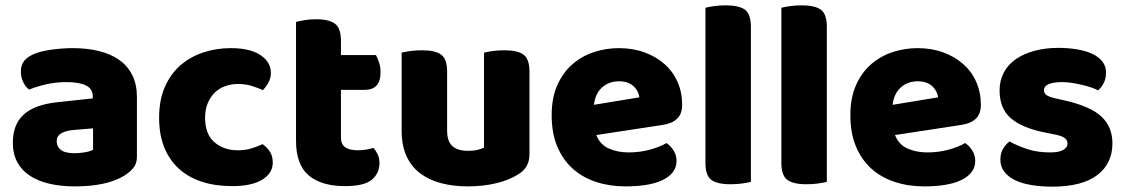

<svg xmlns="http://www.w3.org/2000/svg" viewBox="-20 -681 4210 718"><path d="M260 -108Q277 -108 297.5 -111.5Q318 -115 328 -121V-201L256 -195Q228 -193 210 -183Q192 -173 192 -153Q192 -133 207.5 -120.5Q223 -108 260 -108ZM252 -501Q306 -501 350.5 -490Q395 -479 426.5 -456.5Q458 -434 475 -399.5Q492 -365 492 -318V-94Q492 -68 477.5 -51.5Q463 -35 443 -23Q378 16 260 16Q207 16 164.5 6Q122 -4 91.5 -24Q61 -44 44.5 -75Q28 -106 28 -147Q28 -216 69 -253Q110 -290 196 -299L327 -313V-320Q327 -349 301.5 -361.5Q276 -374 228 -374Q191 -374 154.5 -366Q118 -358 89 -346Q76 -355 67 -373.5Q58 -392 58 -412Q58 -438 70.5 -453.5Q83 -469 109 -480Q138 -491 177.5 -496Q217 -501 252 -501Z M870 -367Q845 -367 822.5 -359Q800 -351 783.5 -335Q767 -319 757 -295.5Q747 -272 747 -241Q747 -179 782 -149Q817 -119 869 -119Q899 -119 922 -126.5Q945 -134 962 -142Q981 -128 990.5 -112Q1000 -96 1000 -73Q1000 -33 960.5 -9Q921 15 848 15Q785 15 734.5 -1.5Q684 -18 648.5 -50.5Q613 -83 594 -130.5Q575 -178 575 -241Q575 -307 596.5 -356Q618 -405 655 -437Q692 -469 740.5 -485Q789 -501 843 -501Q915 -501 954 -475Q993 -449 993 -408Q993 -389 984 -372.5Q975 -356 963 -344Q946 -352 922 -359.5Q898 -367 870 -367Z M1270 15Q1182 15 1134.5 -25Q1087 -65 1087 -155V-599Q1098 -602 1118.5 -605.5Q1139 -609 1162 -609Q1211 -609 1233 -592Q1255 -575 1255 -529V-475H1386Q1392 -464 1397.5 -447.5Q1403 -431 1403 -411Q1403 -376 1387.5 -360.5Q1372 -345 1346 -345H1255V-167Q1255 -141 1271.5 -130Q1288 -119 1318 -119Q1333 -119 1349 -121.5Q1365 -124 1377 -128Q1386 -117 1392.5 -103.5Q1399 -90 1399 -71Q1399 -33 1370.5 -9Q1342 15 1270 15Z M1482 -484Q1493 -487 1513.5 -490Q1534 -493 1558 -493Q1608 -493 1630 -476.5Q1652 -460 1652 -413V-193Q1652 -152 1672 -134.5Q1692 -117 1730 -117Q1753 -117 1767.5 -121Q1782 -125 1790 -129V-484Q1801 -487 1821.5 -490Q1842 -493 1866 -493Q1916 -493 1938 -476.5Q1960 -460 1960 -413V-104Q1960 -54 1918 -29Q1883 -7 1834.5 4.5Q1786 16 1729 16Q1675 16 1629.5 4Q1584 -8 1551 -33Q1518 -58 1500 -97.5Q1482 -137 1482 -193Z M2210 -176Q2224 -140 2257 -125.5Q2290 -111 2331 -111Q2373 -111 2411 -121.5Q2449 -132 2472 -146Q2488 -136 2499 -118Q2510 -100 2510 -80Q2510 -55 2496 -37Q2482 -19 2456.5 -7Q2431 5 2396 10.5Q2361 16 2319 16Q2260 16 2209.5 -0.5Q2159 -17 2122 -50Q2085 -83 2064 -133Q2043 -183 2043 -250Q2043 -316 2064.5 -363.5Q2086 -411 2121.5 -441.5Q2157 -472 2202 -486.5Q2247 -501 2294 -501Q2347 -501 2390.5 -485Q2434 -469 2465.5 -441Q2497 -413 2514 -374Q2531 -335 2531 -289Q2531 -255 2512 -237Q2493 -219 2459 -214ZM2295 -377Q2257 -377 2231.5 -354Q2206 -331 2201 -289L2371 -317Q2370 -327 2365 -337.5Q2360 -348 2351 -357Q2342 -366 2328 -371.5Q2314 -377 2295 -377Z M2712 8Q2662 8 2640 -8.5Q2618 -25 2618 -72V-652Q2629 -655 2649.5 -658Q2670 -661 2694 -661Q2744 -661 2766 -644.5Q2788 -628 2788 -581V-1Q2777 2 2756.5 5Q2736 8 2712 8Z M2996 8Q2946 8 2924 -8.5Q2902 -25 2902 -72V-652Q2913 -655 2933.5 -658Q2954 -661 2978 -661Q3028 -661 3050 -644.5Q3072 -628 3072 -581V-1Q3061 2 3040.5 5Q3020 8 2996 8Z M3327 -176Q3341 -140 3374 -125.5Q3407 -111 3448 -111Q3490 -111 3528 -121.5Q3566 -132 3589 -146Q3605 -136 3616 -118Q3627 -100 3627 -80Q3627 -55 3613 -37Q3599 -19 3573.5 -7Q3548 5 3513 10.5Q3478 16 3436 16Q3377 16 3326.5 -0.5Q3276 -17 3239 -50Q3202 -83 3181 -133Q3160 -183 3160 -250Q3160 -316 3181.5 -363.5Q3203 -411 3238.5 -441.5Q3274 -472 3319 -486.5Q3364 -501 3411 -501Q3464 -501 3507.5 -485Q3551 -469 3582.5 -441Q3614 -413 3631 -374Q3648 -335 3648 -289Q3648 -255 3629 -237Q3610 -219 3576 -214ZM3412 -377Q3374 -377 3348.5 -354Q3323 -331 3318 -289L3488 -317Q3487 -327 3482 -337.5Q3477 -348 3468 -357Q3459 -366 3445 -371.5Q3431 -377 3412 -377Z M4140 -145Q4140 -69 4083 -26Q4026 17 3915 17Q3873 17 3837 11Q3801 5 3775.5 -7.5Q3750 -20 3735.5 -39Q3721 -58 3721 -84Q3721 -108 3731 -124.5Q3741 -141 3755 -152Q3784 -136 3821.5 -123.5Q3859 -111 3908 -111Q3939 -111 3955.5 -120Q3972 -129 3972 -144Q3972 -158 3960 -166Q3948 -174 3920 -179L3890 -185Q3803 -202 3760.5 -238.5Q3718 -275 3718 -343Q3718 -380 3734 -410Q3750 -440 3779 -460Q3808 -480 3848.5 -491Q3889 -502 3938 -502Q3975 -502 4007.5 -496.5Q4040 -491 4064 -480Q4088 -469 4102 -451.5Q4116 -434 4116 -410Q4116 -387 4107.5 -370.5Q4099 -354 4086 -343Q4078 -348 4062 -353.5Q4046 -359 4027 -363.5Q4008 -368 3988.5 -371Q3969 -374 3953 -374Q3920 -374 3902 -366.5Q3884 -359 3884 -343Q3884 -332 3894 -325Q3904 -318 3932 -312L3963 -305Q4059 -283 4099.5 -244.5Q4140 -206 4140 -145Z"/></svg>

Font: Baloo 2 ExtraBold
Style: Regular
Weight: 800
Designer: Sarang Kulkarni and Ek Type
Foundry: Ek Type
Version: Version 1.640;hotconv 1.0.111;makeotfexe 2.5.65597; ttfautoh